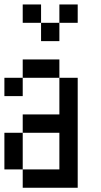

<svg xmlns="http://www.w3.org/2000/svg" viewBox="-20 -937 457 873"><path d="M0 -166.7V-333.3H83.3V-166.7ZM0 -500V-583.3H83.3V-500ZM166.7 -833.3H83.3V-916.7H166.7ZM166.7 -750V-833.3H250V-750ZM333.3 -83.3H83.3V-166.7H250V-333.3H83.3V-416.7H250V-583.3H333.3ZM333.3 -833.3H250V-916.7H333.3ZM83.3 -583.3V-666.7H250V-583.3Z"/></svg>

Font: Galmuri11 Condensed
Style: Regular
Weight: 400
Width: 3
Designer: Lee Minseo (quiple)
Version: Version 2.399;hotconv 1.1.1;makeotfexe 2.6.0 DEVELOPMENT